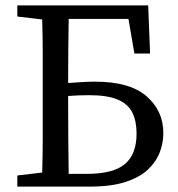

<svg xmlns="http://www.w3.org/2000/svg" viewBox="-20 -690 658 710"><path d="M232 -310Q232 -245 232.5 -179Q233 -113 234 -47H300Q399 -47 442 -83.5Q485 -120 485 -196Q485 -242 469.5 -273.5Q454 -305 416 -321.5Q378 -338 310 -338Q267 -338 232 -335ZM44 -629V-670H528L535 -492H477L455 -620H234Q233 -562 232.5 -502.5Q232 -443 232 -383Q258 -385 283.5 -386.5Q309 -388 332 -388Q460 -388 522 -334Q584 -280 584 -198Q584 -161 570.5 -126Q557 -91 526.5 -62.5Q496 -34 443.5 -17Q391 0 313 0H44V-41L136 -52Q138 -115 138 -180Q138 -245 138 -310V-359Q138 -424 138 -489Q138 -554 136 -618Z"/></svg>

Font: Source Serif 4
Style: Regular
Weight: 400
Designer: Frank Grießhammer
Foundry: Adobe
Version: Version 4.005;hotconv 1.1.0;makeotfexe 2.6.0